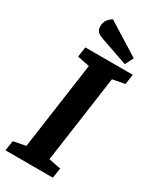

<svg xmlns="http://www.w3.org/2000/svg" viewBox="-218 -902 790 964"><g transform="rotate(30 177.0 -420.0)"><path d="M-5.2 0 3.8 -58 75 -72 146 -576 75.6 -590 84.1 -648H359.1L350.6 -590L279.6 -576L208.7 -72L278.8 -58L269.8 0ZM297.6 -674.3 140.5 -728.9Q111.5 -738.9 103.6 -750.4Q95.8 -761.9 95.8 -774.1Q95.8 -802.4 107.9 -817.1Q119.9 -831.9 133.6 -839.7L321.9 -722.1Z"/></g></svg>

Font: Faustina Light
Style: Italic
Weight: 300
Italic angle: -8°
Designer: Alfonso Garcia
Foundry: http://www.omnibus-type.com
Version: Version 1.200